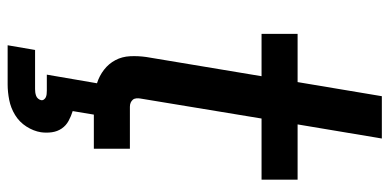

<svg xmlns="http://www.w3.org/2000/svg" viewBox="-272 -502 995 490"><g transform="rotate(90 225.0 -257.5)"><path d="M96 220 108 150H208Q212 150 216 149.5Q220 149 224.5 147.5Q229 146 232 142.5Q235 139 236 135Q236 135 236 135Q236 135 236 135Q237 131 234.5 127.5Q232 124 228.5 122.5Q225 121 221 120.5Q217 120 212 120H171L193 -8Q174 -14 158.5 -26Q143 -38 134 -55Q125 -72 124 -92.5Q123 -113 126 -134L175 -428H67V-520H190L226 -735H334L298 -520H439V-428H283L232 -119Q231 -114 231.5 -108.5Q232 -103 235 -99.5Q238 -96 242.5 -94Q247 -92 253 -92H360V0H273L264 54Q277 58 289 64.5Q301 71 308.5 82Q316 93 318 107Q320 121 318 135Q315 154 303.5 172Q292 190 274 201Q256 212 235.5 216Q215 220 196 220Z"/></g></svg>

Font: Iosevka Etoile SmBdObl
Style: Regular
Weight: 600
Italic angle: -9°
Designer: Belleve Invis
Foundry: Belleve Invis
Version: Version 15.5.2; ttfautohint (v1.8.4)